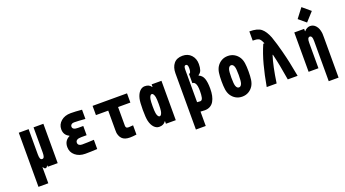

<svg xmlns="http://www.w3.org/2000/svg" viewBox="-80 -1907 5493 3056"><g transform="rotate(-20 2666.5 -378.5)"><path d="M339.8 -20.8H333.3V250H166.7V-666.7H333.3V-238.9Q333.3 -193.4 342.4 -169.6Q351.6 -145.8 375 -145.8Q398.4 -145.8 407.6 -169.9Q416.7 -194 416.7 -238.9V-666.7H583.3V0H416.7V-20.8H410.2Q395.8 10.4 375 10.4Q354.2 10.4 339.8 -20.8Z M906.9 -340.5V-347Q820.3 -388 820.3 -486.3Q820.3 -567.1 883.8 -622.1Q947.3 -677.1 1048.8 -677.1Q1127 -677.1 1238.3 -666.7V-510.4Q1112 -520.8 1048.8 -520.8Q1019.5 -520.8 1003.3 -506.2Q987 -491.5 987 -471.4Q987 -416.7 1077.5 -416.7H1168V-260.4H1078.1Q980.5 -260.4 980.5 -200.5Q980.5 -175.1 999.3 -160.5Q1018.2 -145.8 1049.5 -145.8Q1135.4 -145.8 1251.3 -152.3V3.9Q1138.7 10.4 1049.5 10.4Q946.6 10.4 880.2 -44.9Q813.8 -100.3 813.8 -187.5Q813.8 -295.6 906.9 -340.5Z M1916.7 1.3Q1855.5 10.4 1804.7 10.4Q1714.8 10.4 1672.5 -33.9Q1650.4 -56.6 1639.3 -86.9Q1628.3 -117.2 1626.6 -135.1Q1625 -153 1625 -181.6V-510.4H1416.7V-666.7H2000V-510.4H1791.7V-194.7Q1791.7 -173.8 1801.8 -162.1Q1811.8 -150.4 1841.1 -150.4Q1873.7 -150.4 1916.7 -155.6Z M2302.7 -677.1Q2378.3 -677.1 2411.5 -624.3H2416.7V-666.7H2583.3V0H2416.7V-42.3H2411.5Q2378.3 10.4 2302.7 10.4Q2253.3 10.4 2215.2 -30.3Q2177.1 -71 2159.5 -143.9Q2145.8 -202.5 2145.8 -333.3Q2145.8 -464.2 2159.5 -522.8Q2177.1 -595.7 2215.2 -636.4Q2253.3 -677.1 2302.7 -677.1ZM2319 -451.2Q2312.5 -416 2312.5 -333.3Q2312.5 -250.7 2319 -215.5Q2324.2 -185.5 2335.9 -165.7Q2347.7 -145.8 2364.6 -145.8Q2381.5 -145.8 2393.2 -165.7Q2404.9 -185.5 2410.2 -215.5Q2416.7 -250.7 2416.7 -333.3Q2416.7 -416 2410.2 -451.2Q2404.9 -481.1 2393.2 -501Q2381.5 -520.8 2364.6 -520.8Q2347.7 -520.8 2335.9 -501Q2324.2 -481.1 2319 -451.2Z M3168 -542.3Q3226.6 -517.6 3248.7 -455.7Q3270.8 -393.9 3270.8 -285.2Q3270.8 -219.4 3259.8 -167Q3248.7 -114.6 3225.6 -74.2Q3202.5 -33.9 3163.4 -11.7Q3124.3 10.4 3071.6 10.4Q3043 10.4 3000 6.5V250H2833.3V-701.8Q2833.3 -804 2883.8 -865.6Q2934.2 -927.1 3032.6 -927.1Q3123.7 -927.1 3179 -866.9Q3234.4 -806.6 3234.4 -714.8Q3234.4 -654.9 3220.4 -613.3Q3206.4 -571.6 3168 -548.8ZM3000 -153Q3020.8 -149.1 3052.1 -149.1Q3068.4 -149.1 3079.4 -161.1Q3090.5 -173.2 3095.4 -196.9Q3100.3 -220.7 3102.2 -245.4Q3104.2 -270.2 3104.2 -304.7Q3104.2 -353.5 3098.3 -387Q3092.4 -420.6 3075.8 -442.1Q3059.2 -463.5 3032.6 -463.5V-619.8Q3067.7 -619.8 3067.7 -703.1Q3067.7 -770.8 3035.2 -770.8Q3015 -770.8 3007.5 -753.6Q3000 -736.3 3000 -701.8Z M3895.2 -572.9Q3920.6 -531.2 3929 -474.3Q3937.5 -417.3 3937.5 -333.3Q3937.5 -249.3 3929 -192.4Q3920.6 -135.4 3895.2 -93.8Q3864.6 -44.9 3816.7 -17.3Q3768.9 10.4 3708.3 10.4Q3647.8 10.4 3599.9 -17.3Q3552.1 -44.9 3521.5 -93.8Q3496.1 -135.4 3487.6 -192.4Q3479.2 -249.3 3479.2 -333.3Q3479.2 -417.3 3487.6 -474.3Q3496.1 -531.2 3521.5 -572.9Q3552.1 -621.7 3599.9 -649.4Q3647.8 -677.1 3708.3 -677.1Q3768.9 -677.1 3816.7 -649.4Q3864.6 -621.7 3895.2 -572.9ZM3658.9 -475.9Q3645.8 -440.1 3645.8 -333.3Q3645.8 -226.6 3658.9 -190.8Q3675.1 -145.8 3708.3 -145.8Q3741.5 -145.8 3757.8 -190.8Q3770.8 -226.6 3770.8 -333.3Q3770.8 -440.1 3757.8 -475.9Q3741.5 -520.8 3708.3 -520.8Q3675.1 -520.8 3658.9 -475.9Z M4392.6 -449.2H4386.1Q4331.4 -278 4291.7 0H4123.7Q4158.2 -195.3 4201.2 -357.7Q4244.1 -520.2 4307.9 -666.7H4328.1Q4320.3 -684.9 4316.7 -692.1Q4313.2 -699.2 4306.6 -712.2Q4300.1 -725.3 4295.9 -729.8Q4291.7 -734.4 4284.2 -743.2Q4276.7 -752 4269.5 -754.6Q4262.4 -757.2 4252 -761.7Q4241.5 -766.3 4229.2 -767.3Q4216.8 -768.2 4201.5 -769.5Q4186.2 -770.8 4166.7 -770.8V-927.1Q4305.3 -927.1 4366.5 -875.7Q4427.1 -825.5 4470.7 -714.2Q4515 -585.9 4549.5 -452.1Q4584 -318.4 4600.3 -239.3Q4616.5 -160.2 4647.1 0H4480.5Q4437.5 -270.2 4392.6 -449.2Z M5212.9 -893.2 5078.8 -745.4 4956.4 -848.3 5077.5 -1007.2ZM5103.5 -677.1Q5173.2 -677.1 5216.1 -607.4Q5231.8 -581.4 5239.9 -547.5Q5248 -513.7 5249 -491.2Q5250 -468.8 5250 -427.7V250H5083.3V-427.7Q5083.3 -480.5 5073.6 -498.7Q5061.2 -520.8 5041.7 -520.8Q5022.1 -520.8 5009.8 -498.7Q5000 -480.5 5000 -427.7V0H4833.3V-666.7H5000V-626.3H5004.6Q5022.8 -649.7 5049.5 -663.4Q5076.2 -677.1 5103.5 -677.1Z"/></g></svg>

Font: Monoid
Style: Bold
Weight: 700
Width: 4
Designer: Andreas Larsen (@larsenwork)
Version: Version 0.61